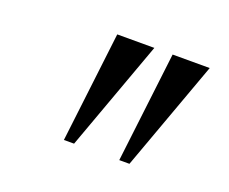

<svg xmlns="http://www.w3.org/2000/svg" viewBox="-62 -915 571 479"><g transform="rotate(20 223.0 -675.5)"><path d="M276 -822.5 169.5 -529.5H142.5L177.5 -822.5ZM423 -822.5 316.5 -529.5H289.5L324.5 -822.5Z"/></g></svg>

Font: Merriweather 120pt
Style: Italic
Weight: 400
Italic angle: -7.8°
Version: Version 2.101